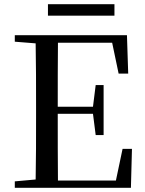

<svg xmlns="http://www.w3.org/2000/svg" viewBox="-20 -901 696 921"><path d="M210 -826H529V-881H210ZM549 -548H595L589 -732H51V-701L151 -693C153 -593 153 -493 153 -392V-339C153 -239 153 -138 151 -40L51 -31V0H608L613 -187H568L536 -35H258C257 -136 257 -238 257 -355H426L439 -253H477V-493H439L426 -389H257C257 -497 257 -598 258 -696H518Z"/></svg>

Font: Noto Serif JP Medium
Style: Regular
Weight: 500
Designer: Ryoko NISHIZUKA 西塚涼子 (kana & ideographs); Frank Grießhammer (Latin, Greek & Cyrillic); Wenlong ZHANG 张文龙 (bopomofo); San
Foundry: Adobe
Version: Version 2.001;hotconv 1.1.0;makeotfexe 2.6.0